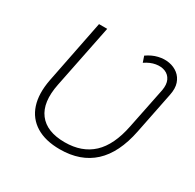

<svg xmlns="http://www.w3.org/2000/svg" viewBox="-155 -882 1075 1057"><g transform="rotate(30 382.5 -353.0)"><path d="M348 5Q256 5 196.5 -31.5Q137 -68 115 -135.5Q93 -203 111 -297L191 -700H243L162 -298Q137 -174 187 -108Q237 -42 352 -42Q461 -42 528 -104.5Q595 -167 621 -298L674 -559Q681 -598 669 -623.5Q657 -649 631.5 -659.5Q606 -670 573 -664.5Q540 -659 506 -636L493 -674Q527 -698 563 -706.5Q599 -715 631.5 -709Q664 -703 688 -684Q712 -665 722.5 -634Q733 -603 724 -559L671 -295Q641 -144 560 -69.5Q479 5 348 5Z"/></g></svg>

Font: Montserrat Thin Light
Style: Italic
Weight: 300
Italic angle: -11.3°
Version: Version 9.000